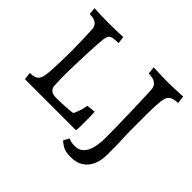

<svg xmlns="http://www.w3.org/2000/svg" viewBox="-173 -832 1189 1189"><g transform="rotate(45 421.5 -238.0)"><path d="M37 0 31 -49Q69 -49 86.5 -62.5Q104 -76 109 -113Q112 -131 114 -165.5Q116 -200 117 -242.5Q118 -285 118 -325Q118 -369 116.5 -418.5Q115 -468 113 -511Q112 -538 94 -553.5Q76 -569 35 -569L31 -616Q60 -614 90.5 -613Q121 -612 155 -612Q189 -612 222.5 -613Q256 -614 283 -615L289 -568Q244 -568 227.5 -560Q211 -552 206 -518Q204 -501 201.5 -466.5Q199 -432 197.5 -390.5Q196 -349 194.5 -308.5Q193 -268 192.5 -237.5Q192 -207 192 -197Q192 -182 192.5 -164Q193 -146 194 -105Q195 -83 207 -70.5Q219 -58 238 -56Q246 -55 250.5 -55Q255 -55 265 -55Q299 -55 337 -57.5Q375 -60 397 -63Q408 -85 416 -110Q424 -135 427 -157L484 -163Q486 -150 486.5 -124Q487 -98 487 -72Q487 -47 486.5 -27.5Q486 -8 484 0ZM577 141Q530 141 505 125.5Q480 110 472 100L492 64Q501 68 515 71.5Q529 75 545 75Q579 75 598.5 59Q618 43 628 20Q638 -3 641.5 -26.5Q645 -50 646 -65Q647 -76 647 -88.5Q647 -101 647 -114Q647 -153 646 -203Q645 -253 643.5 -306.5Q642 -360 640.5 -410.5Q639 -461 637 -501Q636 -533 620 -547Q604 -561 584.5 -564Q565 -567 554 -567L549 -616Q574 -615 607 -613.5Q640 -612 669 -612Q701 -612 734 -613.5Q767 -615 806 -617L812 -567Q771 -565 752.5 -551.5Q734 -538 729 -497Q727 -478 725.5 -449.5Q724 -421 724 -390.5Q724 -360 724 -334Q724 -303 724 -283Q724 -263 724 -247.5Q724 -232 724.5 -214Q725 -196 726 -170Q727 -144 727.5 -128Q728 -112 728 -98.5Q728 -85 728 -67.5Q728 -50 728 -20Q728 3 721 31Q714 59 697.5 84Q681 109 651.5 125Q622 141 577 141Z"/></g></svg>

Font: Maname
Style: Regular
Weight: 400
Designer: Pathum Egodawatta
Foundry: mooniak
Version: Version 1.000; ttfautohint (v1.8.4.7-5d5b)